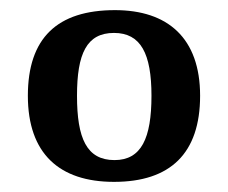

<svg xmlns="http://www.w3.org/2000/svg" viewBox="-20 -739 450 379"><path d="M205 -380C316 -380 375 -436 375 -550C375 -664 311 -719 207 -719C93 -719 35 -664 35 -550C35 -436 97 -380 205 -380ZM206 -423C151 -423 132 -466 132 -550C132 -633 151 -674 205 -674C258 -674 279 -633 279 -550C279 -466 259 -423 206 -423Z"/></svg>

Font: Noto Serif Oriya Medium
Style: Regular
Weight: 500
Designer: David Williams
Foundry: Google LLC, David Williams
Version: Version 1.051